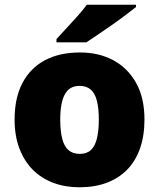

<svg xmlns="http://www.w3.org/2000/svg" viewBox="-20 -786 677 816"><path d="M594 -278Q594 -209 575 -155Q556 -101 520 -64.5Q484 -28 433 -9Q382 10 317 10Q257 10 206.5 -9Q156 -28 119.5 -64.5Q83 -101 62.5 -155Q42 -209 42 -278Q42 -370 75.5 -433.5Q109 -497 171 -530Q233 -563 320 -563Q400 -563 461.5 -530Q523 -497 558.5 -433.5Q594 -370 594 -278ZM236 -278Q236 -231 244 -198Q252 -165 270.5 -148.5Q289 -132 319 -132Q349 -132 366.5 -148.5Q384 -165 392 -198Q400 -231 400 -278Q400 -325 392 -357Q384 -389 366 -405Q348 -421 318 -421Q275 -421 255.5 -385Q236 -349 236 -278ZM558 -756Q540 -742 513 -721.5Q486 -701 455 -679.5Q424 -658 395.5 -638.5Q367 -619 347 -606H220V-620Q237 -639 261 -664.5Q285 -690 309 -717Q333 -744 349 -766H558Z"/></svg>

Font: Noto Sans Hebrew Black
Style: Regular
Weight: 900
Designer: Monotype Design Team
Foundry: Monotype Imaging Inc.
Version: Version 2.003